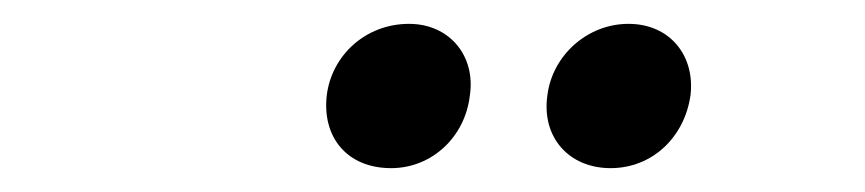

<svg xmlns="http://www.w3.org/2000/svg" viewBox="-20 -760 725 161"><path d="M308 -619C342 -619 370 -645 374 -680C379 -713 357 -740 323 -740C286 -740 258 -713 254 -680C250 -645 271 -619 308 -619ZM439 -680C434 -645 457 -619 492 -619C527 -619 554 -645 559 -680C563 -713 542 -740 507 -740C472 -740 443 -713 439 -680Z"/></svg>

Font: TPK Tissa Web Medium
Style: Italic
Weight: 500
Italic angle: -7°
Designer: Jacques Le Bailly, Suppakit Chalermlarp | Katatrad Co.,Ltd.
Foundry: Jacques Le Bailly, Cadson Demak Co.,Ltd.
Version: Version 5.000;Glyphs 3.1.2 (3151)